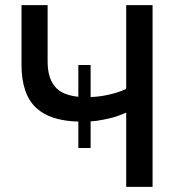

<svg xmlns="http://www.w3.org/2000/svg" viewBox="-20 -730 697 750"><path d="M473 0V-290Q461 -285 444 -278.5Q427 -272 405 -267Q383 -262 357 -258Q346 -257 334 -256V-152H286V-255Q176 -258 122 -308Q64 -361 64 -478V-710H166V-490Q166 -418 202 -384Q229 -358 286 -352V-476H334V-351Q369 -352 404 -360Q445 -369 473 -383V-710H576V0Z"/></svg>

Font: Rising Sun Medium
Style: Regular
Weight: 500
Designer: Matt McInerney, Pablo Impallari, Rodrigo Fuenzalida (Raleway font), Stephen Hutchings (Greek), Cristiano Sobral (main ch
Foundry: The Rising Sun Project Authors
Version: Version 4.327; ttfautohint (v1.8.4.7-5d5b-dirty)